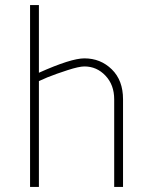

<svg xmlns="http://www.w3.org/2000/svg" viewBox="-20 -740 605 760"><path d="M134 0H99V-720H134V-452Q261 -509 314 -509Q378 -509 422.5 -465.5Q467 -422 467 -347V0H432V-347Q432 -404 397.5 -440.5Q363 -477 314 -477Q293 -477 248 -462.5Q203 -448 168 -434L134 -419Z"/></svg>

Font: TypoPRO Titillium Title
Style: Regular
Weight: 250
Designer: Campivisivi
Foundry: Accademia di Belle Arti di Urbino and students of MA course of Visual design
Version: 1.000